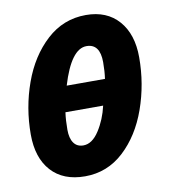

<svg xmlns="http://www.w3.org/2000/svg" viewBox="-69 -617 604 687"><g transform="rotate(-10 233.0 -274.0)"><path d="M20 -171Q20 -268 52 -357Q84 -446 145 -502Q206 -558 288 -558Q364 -558 407 -509Q450 -460 450 -376Q450 -279 418.5 -190Q387 -101 327 -45.5Q267 10 186 10Q107 10 63.5 -38Q20 -86 20 -171ZM316 -321Q320 -348 320 -381Q320 -448 271 -448Q215 -448 177 -321ZM293 -228H156Q152 -200 152 -165Q152 -134 164 -117Q176 -100 199 -100Q231 -100 256.5 -139.5Q282 -179 293 -228Z"/></g></svg>

Font: Noto Sans Display Ex Bold Cond
Style: Italic
Weight: 800
Width: 3
Italic angle: -12°
Designer: Monotype Design team
Foundry: Monotype Imaging Inc.
Version: Version 1.000